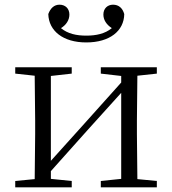

<svg xmlns="http://www.w3.org/2000/svg" viewBox="-20 -799 735 819"><path d="M348 -618C448 -618 509 -667 510 -739C503 -764 487 -779 462 -779C439 -779 421 -763 421 -737C421 -714 434 -694 457 -679C428 -655 390 -647 348 -647C306 -647 269 -655 240 -679C263 -693 276 -714 276 -737C276 -763 258 -779 234 -779C211 -779 195 -764 186 -739C188 -667 249 -618 348 -618ZM410 -485 497 -475V-447L333 -264L197 -113V-475L286 -485V-512H45V-485L128 -476L130 -285V-227L128 -35L45 -27V0H286V-27L197 -36V-69L357 -248L497 -403V-36L410 -27V0H649V-27L566 -35L564 -227V-285L566 -476L649 -485V-512H410Z"/></svg>

Font: Noto Serif CJK HK Light
Style: Regular
Weight: 300
Designer: Ryoko NISHIZUKA 西塚涼子 (kana & ideographs); Frank Grießhammer (Latin, Greek & Cyrillic); Wenlong ZHANG 张文龙 (bopomofo); San
Foundry: Adobe
Version: Version 2.001;hotconv 1.1.0;makeotfexe 2.6.0